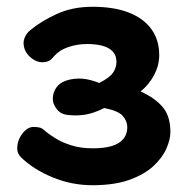

<svg xmlns="http://www.w3.org/2000/svg" viewBox="-20 -928 555 567"><path d="M252.9 -381Q191.9 -381 135.4 -404.3Q78.9 -427.6 41.9 -463.6Q30.9 -474.6 30.9 -489.6Q30.9 -513.6 46.1 -533.4Q61.2 -553.2 79.2 -553.2Q86.7 -553.2 95.8 -551.6Q104.9 -550 115.9 -539Q126.9 -530 145.6 -518.5Q164.2 -507 191.6 -498.5Q219 -490 253.9 -490Q287.9 -490 310.4 -496.8Q332.9 -503.7 344.4 -517.9Q355.9 -532.1 355.9 -552.1Q355.9 -570.1 342.8 -585.4Q329.8 -600.7 287.9 -609Q272.9 -601 254.3 -595Q235.8 -589 215.4 -587.6Q195 -586.2 174.1 -589.4Q156.4 -593 146.2 -607.5Q135.9 -622 135.9 -636Q135.9 -654 145.8 -668.7Q155.7 -683.4 174.8 -689.8Q197.6 -697.3 221.7 -695.7Q245.9 -694 272.9 -683Q303.6 -698.3 313.7 -713.3Q323.9 -728.3 323.9 -744.9Q323.9 -763.9 313.2 -775.6Q302.6 -787.3 283 -792.7Q263.4 -798 237.4 -798Q208.4 -798 181.7 -789Q154.9 -780 137.9 -760Q130.2 -750.6 122.6 -747.3Q114.9 -744.1 105.9 -744.1Q85.4 -744.1 67.5 -761.1Q49.6 -778.1 49.6 -802Q49.6 -810 54.6 -820.5Q59.6 -831 69.6 -839Q100.6 -865 147.2 -886.5Q193.8 -908 253.2 -908Q317.2 -908 361.1 -890.6Q404.9 -873.2 427.6 -841.3Q450.2 -809.4 450.2 -765.1Q450.2 -735.2 435.2 -706.6Q420.2 -678 395.2 -658Q437.2 -639 460.2 -612.1Q483.2 -585.2 483.2 -538.1Q483.2 -516 471.4 -489.2Q459.7 -462.4 433.3 -437.8Q406.9 -413.2 362.6 -397.1Q318.2 -381 252.9 -381Z"/></svg>

Font: Playpen Sans Hebrew
Style: Regular
Weight: 400
Designer: Tom Grace, Laura Meseguer, Veronika Burian, José Scaglione
Foundry: TypeTogether
Version: Version 2.000